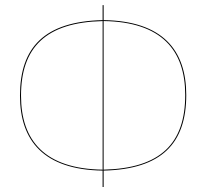

<svg xmlns="http://www.w3.org/2000/svg" viewBox="-20 -726 819 762"><path d="M719.2 -349C719.2 -527.6 624.5 -642.7 391.3 -646.2V-705.7H387.2V-646.2C156.9 -640.7 59.3 -538.2 59.3 -346.1C59.3 -167.5 154 -52.4 387.2 -48.9V16.2H391.3V-48.9C621.6 -54.4 719.2 -156.9 719.2 -349ZM63.4 -346.1C63.4 -537.8 161.7 -637 387.3 -642.3V-52.7C157.9 -55.9 63.4 -168 63.4 -346.1ZM391.2 -52.7V-642.4C620.6 -639.2 715.1 -527.1 715.1 -349C715.1 -157.2 617.7 -58 391.2 -52.7Z"/></svg>

Font: Fira Sans Four
Style: Regular
Weight: 100
Designer: Carrois Corporate & Edenspiekermann AG
Foundry: Carrois Corporate GbR & Edenspiekermann AG
Version: Version 4.203;PS 004.203;hotconv 1.0.88;makeotf.lib2.5.64775